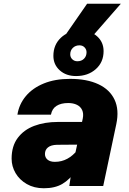

<svg xmlns="http://www.w3.org/2000/svg" viewBox="-20 -993 690 1025"><path d="M350 0 363 -87 422 -361Q427 -387 418.5 -405.5Q410 -424 390.5 -433.5Q371 -443 344 -443Q306 -443 282 -428Q258 -413 252 -381H73Q82 -437 118 -480Q154 -523 214 -547.5Q274 -572 354 -572Q444 -572 505 -543.5Q566 -515 591.5 -461Q617 -407 601 -331L531 0ZM214 12Q162 12 123 -10.5Q84 -33 63 -69Q42 -105 42 -146Q42 -213 74.5 -256.5Q107 -300 162.5 -321Q218 -342 289 -342H433L406 -221L283 -220Q252 -219 236 -206Q220 -193 220 -171Q220 -152 234 -140.5Q248 -129 273 -129Q309 -129 339.5 -145.5Q370 -162 394 -193L388 -84Q352 -34 312.5 -11Q273 12 214 12ZM386 -587Q333 -587 299 -617.5Q265 -648 265 -695Q265 -754 305.5 -792Q346 -830 410 -830Q464 -830 498.5 -799Q533 -768 533 -720Q533 -661 491.5 -624Q450 -587 386 -587ZM393 -666Q415 -666 428.5 -679.5Q442 -693 442 -714Q442 -729 431.5 -740Q421 -751 404 -751Q383 -751 369 -737.5Q355 -724 355 -703Q355 -687 366 -676.5Q377 -666 393 -666ZM325 -800 445 -973H625L474 -800Z"/></svg>

Font: Azeret Mono Thin ExtraBold
Style: Italic
Weight: 800
Italic angle: -12°
Version: Version 1.002